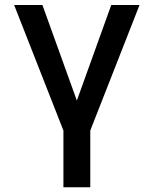

<svg xmlns="http://www.w3.org/2000/svg" viewBox="-20 -538 626 782"><path d="M238.3 224.6V-6.3L37.6 -517.6H152.8L293 -128.4L433.1 -517.6H548.3L347.7 -6.3V224.6Z"/></svg>

Font: Caskaydia Cove Medium
Style: Regular
Weight: 500
Monospace: yes
Designer: Aaron Bell
Foundry: Saja Typeworks
Version: Version 4.300; ttfautohint (v1.8.3)